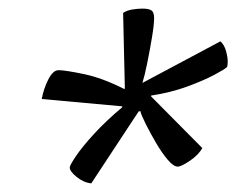

<svg xmlns="http://www.w3.org/2000/svg" viewBox="-20 -732 549 446"><path d="M192 -306Q174 -308 158 -321Q142 -334 142 -343Q142 -348 156.5 -369.5Q171 -391 198.5 -421Q226 -451 264 -483V-485L77 -502Q81 -525 92 -547Q103 -569 116 -569Q131 -569 174.5 -560Q218 -551 269 -525L270 -527L266 -702Q275 -708 287.5 -710Q300 -712 311 -712Q325 -712 331.5 -708Q338 -704 338 -690Q338 -675 333 -645Q328 -615 322 -585.5Q316 -556 311 -540H312L492 -636Q501 -628 505 -613.5Q509 -599 509 -589Q509 -579 507 -576Q502 -571 477.5 -558Q453 -545 415 -531Q377 -517 331 -510V-508L450 -388Q441 -372 421 -358.5Q401 -345 393 -345Q383 -345 369.5 -361Q356 -377 342.5 -400Q329 -423 318.5 -444Q308 -465 306 -474L302 -473Z"/></svg>

Font: Texturina Light
Style: Italic
Weight: 300
Italic angle: -11°
Designer: Guillermo Torres Carreño
Foundry: Omnibus-Type
Version: Version 1.002; ttfautohint (v1.8.3)